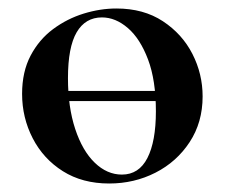

<svg xmlns="http://www.w3.org/2000/svg" viewBox="-20 -419 529 452"><path d="M109 -181V-205H378V-181ZM237 13Q174 13 128 -16Q82 -45 57 -93.5Q32 -142 32 -198Q32 -250 52 -288Q72 -326 105 -350.5Q138 -375 177 -387Q216 -399 254 -399Q318 -399 363.5 -369Q409 -339 433 -292Q457 -245 457 -192Q457 -131 426.5 -84.5Q396 -38 346 -12.5Q296 13 237 13ZM267 -8Q307 -8 327 -47Q347 -86 347 -157Q347 -230 328.5 -279Q310 -328 281 -353Q252 -378 220 -378Q181 -378 160.5 -343Q140 -308 140 -235Q140 -167 157 -115.5Q174 -64 203 -36Q232 -8 267 -8Z"/></svg>

Font: Cormorant Light
Style: Regular
Weight: 300
Designer: Christian Thalmann (Catharsis Fonts)
Foundry: Catharsis Fonts
Version: Version 4.000